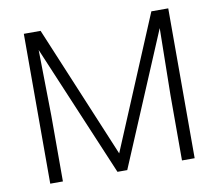

<svg xmlns="http://www.w3.org/2000/svg" viewBox="-78 -804 1022 897"><g transform="rotate(-10 432.5 -355.5)"><path d="M169.4 -710.9 431.6 -83.5 694.8 -710.9H774.9V0H714.8V-309.6L719.7 -627L455.1 0H408.7L145 -624.5L149.9 -311.5V0H89.8V-710.9Z"/></g></svg>

Font: Roboto-Light
Style: Regular
Weight: 300
Designer: Google
Version: Version 2.137; 2017